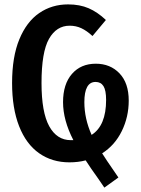

<svg xmlns="http://www.w3.org/2000/svg" viewBox="-20 -725 640 874"><path d="M445 -27Q461 -1 504 61L519 83L455 129L427 88Q391 38 370 5Q336 14 296 14Q217 14 158 -27.5Q99 -69 67 -150.5Q35 -232 35 -347Q35 -466 68 -546Q101 -626 158.5 -665.5Q216 -705 290 -705Q343 -705 383.5 -687.5Q424 -670 462 -634L401 -561Q375 -585 350.5 -596.5Q326 -608 297 -608Q237 -608 203 -548Q169 -488 169 -347Q169 -214 204 -150.5Q239 -87 302 -87H314Q267 -178 267 -260Q267 -342 307.5 -388.5Q348 -435 416 -435Q482 -435 524 -391Q566 -347 566 -267Q566 -193 534.5 -128.5Q503 -64 445 -27ZM397 -111Q463 -153 463 -270Q463 -314 451 -333Q439 -352 415 -352Q364 -352 364 -260Q364 -185 397 -111Z"/></svg>

Font: Fira Sans Extra Condensed Medium
Style: Regular
Weight: 500
Width: 1
Designer: Carrois Corporate & Edenspiekermann AG
Foundry: Carrois Corporate GbR & Edenspiekermann AG
Version: Version 4.203